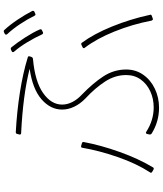

<svg xmlns="http://www.w3.org/2000/svg" viewBox="59 -940 881 1040"><g transform="rotate(-90 500.0 -420.5)"><path d="M941 -669Q937 -669 934 -675Q916 -712 889.5 -752Q863 -792 834 -823Q832 -825 832 -829Q832 -834 837 -836L845 -840Q853 -843 857 -838Q885 -808 913 -766Q941 -724 960 -687L961 -683Q961 -678 956 -675L946 -671Q942 -669 941 -669ZM739 -786Q737 -788 737 -792Q737 -796 742 -798L750 -802Q758 -805 763 -800Q790 -767 818 -723Q846 -679 860 -646L861 -642Q861 -636 855 -634L845 -629Q844 -628 841 -628Q836 -628 833 -634Q817 -670 791.5 -712.5Q766 -755 739 -786ZM291 -52 294 -65Q297 -75 306 -69Q368 -29 438 -29Q485 -29 525 -47.5Q565 -66 589 -99.5Q613 -133 613 -178Q613 -238 578 -292Q543 -346 486 -399Q457 -427 441.5 -459.5Q426 -492 426 -525Q426 -588 481.5 -636.5Q537 -685 647 -701Q505 -737 299 -747Q289 -747 291 -757L294 -768Q295 -776 304 -776Q415 -770 520 -753.5Q625 -737 709 -711Q717 -709 714 -700L711 -691Q708 -684 701 -683Q578 -672 515.5 -628Q453 -584 453 -525Q453 -497 467 -469.5Q481 -442 507 -418Q570 -357 606.5 -300.5Q643 -244 643 -178Q643 -126 614.5 -85.5Q586 -45 538.5 -22.5Q491 0 436 0Q361 0 296 -40Q290 -45 291 -52ZM219 -415Q220 -424 229 -422L243 -418Q252 -416 250 -407Q233 -316 196.5 -213.5Q160 -111 113 -33Q109 -26 101 -30L89 -37Q80 -42 86 -49Q134 -123 169 -224.5Q204 -326 219 -415ZM761 -402Q755 -409 763 -414L776 -420Q783 -424 788 -418Q836 -353 876 -254.5Q916 -156 939 -50L940 -46Q940 -41 933 -39L919 -34L915 -33Q912 -33 908 -40Q888 -144 849 -241Q810 -338 761 -402Z"/></g></svg>

Font: LINE Seed JP_TTF Thin
Style: Regular
Weight: 250
Designer: LY Corporation & Fontrix & Fontworks
Version: Version 1.008